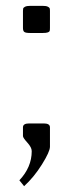

<svg xmlns="http://www.w3.org/2000/svg" viewBox="-20 -495 248 653"><path d="M149.9 -458V-399.9Q149.9 -392.6 148.9 -389.6Q147.9 -386.7 142.6 -384.8Q137.2 -382.8 125 -382.8H83Q66.9 -382.8 62.5 -386.5Q58.1 -390.1 58.1 -399.9V-458Q58.1 -463.4 58.8 -466.3Q59.6 -469.2 65.4 -472.2Q71.3 -475.1 83 -475.1H125Q136.7 -475.1 142.3 -472.4Q147.9 -469.7 148.9 -467Q149.9 -464.4 149.9 -458ZM149.9 -62V3.9Q149.9 20.5 122.8 64Q95.7 107.4 62 138.2L45.9 118.2Q87.9 73.7 87.9 19Q87.9 6.3 73 -10Q58.1 -26.4 58.1 -32.2V-62Q58.1 -75.2 79.1 -75.2H128.9Q149.9 -75.2 149.9 -62Z"/></svg>

Font: Resagokr
Style: Regular
Weight: 500
Designer: gluk
Foundry: gluk
Version: Version 0.95